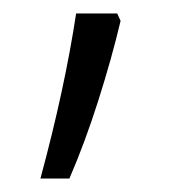

<svg xmlns="http://www.w3.org/2000/svg" viewBox="-20 -136 266 285"><path d="M159 -105Q146 -50 126 13Q106 76 83 129H40Q76 -4 93 -116H154Z"/></svg>

Font: Noto Sans Thai Looped UI Light
Style: Regular
Weight: 300
Designer: Cadson Demak Team
Foundry: Cadson Demak Co., Ltd.
Version: Version 1.000